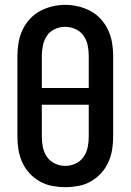

<svg xmlns="http://www.w3.org/2000/svg" viewBox="-20 -766 540 794"><path d="M250 8Q223 8 196 3Q169 -2 145 -15.5Q121 -29 102.5 -49Q84 -69 72.5 -94Q61 -119 56.5 -146Q52 -173 52 -200V-535Q52 -562 56.5 -589Q61 -616 72.5 -641Q84 -666 102.5 -686.5Q121 -707 145 -720Q169 -733 196 -739.5Q223 -746 250 -746Q277 -746 304 -739.5Q331 -733 355 -720Q379 -707 397.5 -686.5Q416 -666 427.5 -641Q439 -616 443.5 -589Q448 -562 448 -535V-200Q448 -173 443.5 -146Q439 -119 427.5 -94Q416 -69 397.5 -49Q379 -29 355 -15.5Q331 -2 304 3Q277 8 250 8ZM347 -402V-535Q347 -557 342.5 -579Q338 -601 325 -619Q312 -637 291.5 -646Q271 -655 249 -655Q227 -655 206.5 -645.5Q186 -636 174 -618Q162 -600 157.5 -578.5Q153 -557 153 -535V-402ZM250 -80Q272 -80 292.5 -89.5Q313 -99 325.5 -117Q338 -135 342.5 -156.5Q347 -178 347 -200V-333H153V-200Q153 -178 157.5 -156.5Q162 -135 174.5 -117Q187 -99 207.5 -89.5Q228 -80 250 -80Z"/></svg>

Font: Zed Sans Semibold
Style: Regular
Weight: 600
Designer: Belleve Invis
Foundry: Belleve Invis
Version: Version 1.0.0; ttfautohint (v1.8.4)